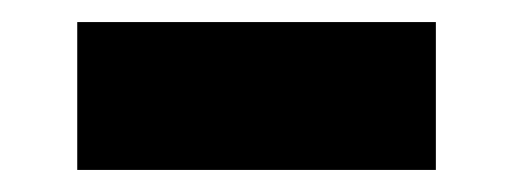

<svg xmlns="http://www.w3.org/2000/svg" viewBox="-20 -740 465 174"><path d="M50 -586H375V-720H50Z"/></svg>

Font: Fixel Display Black
Style: Regular
Weight: 900
Designer: AlfaBravo + MacPaw
Foundry: Kyrylo Tkachov, Marchela Mozhyna, Serhii Makarenko, Maria Weinstein, Zakhar Kryvoshyya
Version: Version 1.211